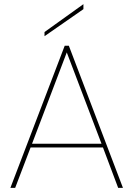

<svg xmlns="http://www.w3.org/2000/svg" viewBox="-20 -903 641 923"><path d="M548 0 475 -194H127L53 0H30L291 -683H311L571 0ZM194 -749 381 -883V-859L194 -729ZM468 -212 301 -651 134 -212Z"/></svg>

Font: Poppins Thin
Style: Regular
Weight: 250
Designer: Ninad Kale (Devanagari), Jonny Pinhorn (Latin)
Foundry: Indian Type Foundry
Version: Version 3.200;PS 1.000;hotconv 16.6.54;makeotf.lib2.5.65590